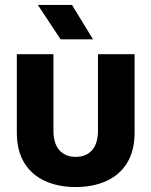

<svg xmlns="http://www.w3.org/2000/svg" viewBox="-20 -744 612 776"><path d="M286 12Q216 12 162 -12.5Q108 -37 78 -86Q48 -135 48 -209V-525H196V-216Q196 -164 220 -137Q244 -110 286 -110Q328 -110 352 -137Q376 -164 376 -216V-525H524V-209Q524 -135 494 -86Q464 -37 410 -12.5Q356 12 286 12ZM271 -724 356 -585H225L133 -724Z"/></svg>

Font: TikTok Sans 24pt
Style: Bold
Weight: 700
Version: Version 4.000